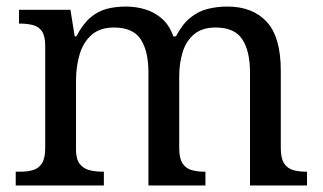

<svg xmlns="http://www.w3.org/2000/svg" viewBox="-20 -566 985 586"><path d="M28 0V-42H41Q64 -42 81 -47Q98 -52 108 -67.5Q118 -83 118 -114V-426Q118 -456 108 -470.5Q98 -485 80.5 -489.5Q63 -494 41 -494H38V-536H195L208 -455H213Q233 -493 256 -512.5Q279 -532 306 -539Q333 -546 364 -546Q396 -546 424.5 -537Q453 -528 475 -508.5Q497 -489 509 -455H517Q537 -493 561.5 -512.5Q586 -532 614.5 -539Q643 -546 674 -546Q751 -546 794 -499.5Q837 -453 837 -350V-114Q837 -83 847 -67.5Q857 -52 874.5 -47Q892 -42 914 -42H917V0H743V-345Q743 -410 719.5 -446Q696 -482 638 -482Q597 -482 572.5 -461.5Q548 -441 537.5 -407Q527 -373 527 -333V-114Q527 -83 537 -67.5Q547 -52 564.5 -47Q582 -42 604 -42H607V0H433V-345Q433 -410 409.5 -446Q386 -482 328 -482Q285 -482 259.5 -459.5Q234 -437 223 -400Q212 -363 212 -320V-109Q212 -80 223.5 -65.5Q235 -51 253.5 -46.5Q272 -42 294 -42H297V0Z"/></svg>

Font: Noto Serif Tamil
Style: Regular
Weight: 400
Designer: Indian Type Foundry, Tom Grace, and the Monotype Design Team
Foundry: Monotype Imaging Inc.
Version: Version 2.003